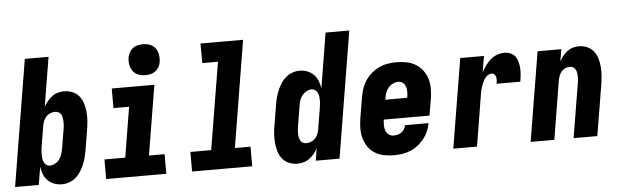

<svg xmlns="http://www.w3.org/2000/svg" viewBox="-48 -933 3597 1113"><g transform="rotate(-5 1750.0 -376.0)"><path d="M272 8Q249 8 227.5 0Q206 -8 190.5 -23.5Q175 -39 166.5 -60Q158 -81 155 -104L138 0H0L121 -735H259L212 -449Q221 -465 233.5 -480Q246 -495 261 -506.5Q276 -518 294.5 -523Q313 -528 330 -528Q356 -528 379.5 -518.5Q403 -509 418 -490.5Q433 -472 440.5 -448Q448 -424 450.5 -399Q453 -374 451 -348Q449 -322 445 -295L425 -175Q421 -155 416 -134.5Q411 -114 402.5 -94Q394 -74 382 -55Q370 -36 353 -21.5Q336 -7 314.5 0.5Q293 8 272 8ZM212 -106Q227 -106 242 -114Q257 -122 267 -135Q277 -148 282 -163.5Q287 -179 290 -194L310 -314Q312 -325 312.5 -335.5Q313 -346 312.5 -356.5Q312 -367 310 -377Q308 -387 303.5 -395.5Q299 -404 289.5 -409Q280 -414 269 -414Q256 -414 242.5 -409Q229 -404 218.5 -393.5Q208 -383 202.5 -369.5Q197 -356 194 -342L174 -222Q172 -210 171 -198.5Q170 -187 170 -175Q170 -163 171.5 -151.5Q173 -140 177.5 -130Q182 -120 191 -113Q200 -106 212 -106Z M530 0V-114H651L699 -406H608V-520H856L789 -114H880V0ZM810 -580Q796 -580 782 -583Q768 -586 756 -593.5Q744 -601 736.5 -611.5Q729 -622 724.5 -635.5Q720 -649 719.5 -663Q719 -677 721 -692Q724 -707 731.5 -720.5Q739 -734 751.5 -743.5Q764 -753 779.5 -756.5Q795 -760 810 -760Q824 -760 838 -757Q852 -754 863.5 -746.5Q875 -739 883 -728.5Q891 -718 895 -704.5Q899 -691 899.5 -677Q900 -663 898 -648Q896 -633 888 -619.5Q880 -606 867.5 -596.5Q855 -587 840 -583.5Q825 -580 810 -580Z M1030 0V-114H1151L1235 -621H1144L1143 -735H1391L1289 -114H1380V0Z M1643 8Q1617 8 1594 -1.5Q1571 -11 1556 -29.5Q1541 -48 1533.5 -72Q1526 -96 1523.5 -121Q1521 -146 1522.5 -172Q1524 -198 1529 -225L1549 -345Q1552 -365 1557.5 -385.5Q1563 -406 1571.5 -426Q1580 -446 1592 -465Q1604 -484 1621 -498.5Q1638 -513 1659 -520.5Q1680 -528 1701 -528Q1724 -528 1745.5 -520Q1767 -512 1782.5 -496.5Q1798 -481 1806.5 -460Q1815 -439 1819 -416L1871 -735H2009L1888 0H1750L1761 -71Q1753 -55 1740.5 -40Q1728 -25 1712.5 -13.5Q1697 -2 1678.5 3Q1660 8 1643 8ZM1704 -106Q1717 -106 1731 -111Q1745 -116 1755 -126.5Q1765 -137 1771 -150.5Q1777 -164 1779 -178L1799 -298Q1801 -310 1802.5 -321.5Q1804 -333 1804 -345Q1804 -357 1802.5 -368.5Q1801 -380 1796.5 -390Q1792 -400 1782.5 -407Q1773 -414 1761 -414Q1746 -414 1731.5 -406Q1717 -398 1706.5 -385Q1696 -372 1691 -356.5Q1686 -341 1684 -326L1664 -206Q1662 -195 1661.5 -184.5Q1661 -174 1661 -163.5Q1661 -153 1663.5 -143Q1666 -133 1670.5 -124.5Q1675 -116 1684 -111Q1693 -106 1704 -106Z M2203 8Q2173 8 2144.5 2Q2116 -4 2092.5 -19Q2069 -34 2053.5 -57Q2038 -80 2030.5 -107.5Q2023 -135 2023.5 -165Q2024 -195 2029 -225L2049 -345Q2053 -369 2061.5 -394Q2070 -419 2085 -441Q2100 -463 2121 -480.5Q2142 -498 2166 -509Q2190 -520 2215.5 -524Q2241 -528 2265 -528Q2296 -528 2325 -522Q2354 -516 2377.5 -501.5Q2401 -487 2418 -464Q2435 -441 2443 -413.5Q2451 -386 2450.5 -356Q2450 -326 2445 -295L2429 -203H2163Q2161 -187 2161 -170.5Q2161 -154 2166 -139.5Q2171 -125 2183.5 -115.5Q2196 -106 2213 -106Q2224 -106 2236 -109Q2248 -112 2258.5 -119.5Q2269 -127 2275 -138Q2281 -149 2283 -160H2420Q2416 -136 2406 -113Q2396 -90 2380 -70Q2364 -50 2343.5 -34Q2323 -18 2299.5 -8.5Q2276 1 2251.5 4.5Q2227 8 2203 8ZM2182 -317H2310Q2312 -328 2312.5 -338.5Q2313 -349 2312.5 -359.5Q2312 -370 2309 -379.5Q2306 -389 2300.5 -397Q2295 -405 2285.5 -409.5Q2276 -414 2265 -414Q2250 -414 2234.5 -406.5Q2219 -399 2208 -386Q2197 -373 2191.5 -357.5Q2186 -342 2184 -326Z M2550 0 2636 -520H2774L2758 -425Q2768 -445 2781.5 -464Q2795 -483 2812.5 -498Q2830 -513 2851 -520.5Q2872 -528 2893 -528Q2912 -528 2929.5 -520.5Q2947 -513 2957 -498.5Q2967 -484 2971.5 -466Q2976 -448 2977 -429.5Q2978 -411 2976 -391.5Q2974 -372 2971 -353H2833Q2835 -363 2835.5 -372.5Q2836 -382 2834 -391.5Q2832 -401 2825.5 -407.5Q2819 -414 2809 -414Q2797 -414 2786.5 -407Q2776 -400 2769 -390Q2762 -380 2757 -368.5Q2752 -357 2748 -346Q2744 -335 2741.5 -323.5Q2739 -312 2737 -300L2688 0Z M3000 0 3086 -520H3224L3212 -450Q3221 -466 3233 -481Q3245 -496 3259.5 -507Q3274 -518 3291.5 -523Q3309 -528 3326 -528Q3352 -528 3375 -518Q3398 -508 3412.5 -489Q3427 -470 3434 -446.5Q3441 -423 3443 -398Q3445 -373 3443 -347Q3441 -321 3437 -295L3388 0H3250L3302 -314Q3304 -325 3305 -335Q3306 -345 3305.5 -355.5Q3305 -366 3303.5 -376Q3302 -386 3297 -394.5Q3292 -403 3284 -408.5Q3276 -414 3265 -414Q3252 -414 3238.5 -408.5Q3225 -403 3216 -392.5Q3207 -382 3202 -369Q3197 -356 3194 -342L3138 0Z"/></g></svg>

Font: Iosevka Term Curly Hv Obl
Style: Regular
Weight: 900
Italic angle: -9°
Designer: Belleve Invis
Foundry: Belleve Invis
Version: Version 32.3.0